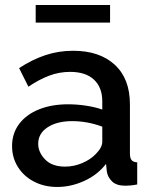

<svg xmlns="http://www.w3.org/2000/svg" viewBox="-20 -734 604 764"><path d="M28 -153Q28 -203 56 -240.5Q84 -278 134.5 -298.5Q185 -319 251 -319Q286 -319 322.5 -313.5Q359 -308 387 -298V-331Q387 -386 354 -417Q321 -448 259 -448Q216 -448 176 -433Q136 -418 93 -389L56 -463Q108 -497 160.5 -514.5Q213 -532 271 -532Q376 -532 436.5 -476.5Q497 -421 497 -319V-124Q497 -105 503.5 -97Q510 -89 526 -88V0Q511 3 499 4Q487 5 479 5Q443 5 425.5 -12.5Q408 -30 405 -52L402 -82Q368 -38 315 -14Q262 10 208 10Q156 10 115 -11.5Q74 -33 51 -70Q28 -107 28 -153ZM361 -121Q387 -147 387 -170V-230Q328 -252 267 -252Q207 -252 169.5 -227.5Q132 -203 132 -162Q132 -128 159.5 -99.5Q187 -71 239 -71Q274 -71 307 -85Q340 -99 361 -121ZM122 -644V-714H418V-644Z"/></svg>

Font: Raleway SemiBold
Style: Regular
Weight: 600
Designer: Matt McInerney, Pablo Impallari, Rodrigo Fuenzalida
Foundry: Matt McInerney, Pablo Impallari, Rodrigo Fuenzalida
Version: Version 4.026